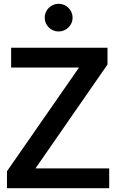

<svg xmlns="http://www.w3.org/2000/svg" viewBox="-20 -998 616 1018"><path d="M17 0H559V-105H168L550 -656V-745H39V-640H399L17 -90ZM217 -904C217 -864 250 -831 291 -831C331 -831 365 -864 365 -904C365 -945 331 -978 291 -978C250 -978 217 -945 217 -904Z"/></svg>

Font: Mluvka SemiBold
Style: Regular
Weight: 600
Designer: Modified by Jiří Krblich, Original typeface by Gumpita Rahayu
Foundry: Gumpita Rahayu & Jiří Krblich
Version: Version 2.000;Glyphs 3.1.1 (3134)